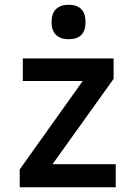

<svg xmlns="http://www.w3.org/2000/svg" viewBox="-20 -788 570 808"><path d="M63 0V-75L328 -447H76V-542H458V-456L201 -97H467V0ZM269 -623Q235 -623 216 -641Q197 -659 197 -695Q197 -732 216 -750Q235 -768 269 -768Q303 -768 321.5 -750Q340 -732 340 -695Q340 -623 269 -623Z"/></svg>

Font: Noto Sans Mono Condensed SemiBold
Style: Regular
Weight: 600
Width: 3
Designer: Monotype Design Team
Foundry: Monotype Imaging Inc.
Version: Version 2.014